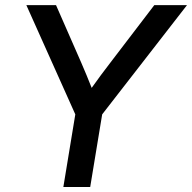

<svg xmlns="http://www.w3.org/2000/svg" viewBox="-20 -748 768 768"><path d="M233.4 0 281.2 -290.5 85.4 -727.5H204.1L304.7 -498Q315.9 -472.7 326.2 -447.3Q336.4 -421.9 346.7 -396.5Q364.7 -421.9 383.5 -447.3Q402.3 -472.7 421.9 -498L597.2 -727.5H728L388.7 -290.5L340.8 0Z"/></svg>

Font: Inter Display Medium
Style: Italic
Weight: 500
Italic angle: -9.39999°
Designer: Rasmus Andersson
Foundry: rsms
Version: Version 4.000;git-a52131595